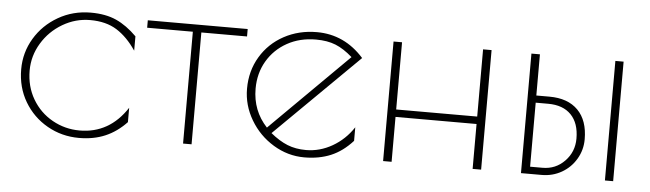

<svg xmlns="http://www.w3.org/2000/svg" viewBox="-38 -584 2436 720"><g transform="rotate(5 1180.0 -223.5)"><path d="M37 -225Q37 -288 69 -341.5Q101 -395 156.5 -427Q212 -459 279 -459Q335 -459 375 -441Q415 -423 453 -385V-331Q420 -380 379.5 -405.5Q339 -431 279 -431Q224 -431 175.5 -402.5Q127 -374 98 -326Q69 -278 69 -223Q69 -163 97 -115.5Q125 -68 172.5 -41.5Q220 -15 275 -15Q387 -15 453 -116V-62Q417 -24 373.5 -5.5Q330 13 275 13Q210 13 155.5 -18Q101 -49 69 -103Q37 -157 37 -225Z M666 -421H494V-449H870V-421H698V0H666Z M1304 -117V-66Q1267 -25 1223 -6.5Q1179 12 1123 12Q1061 12 1006.5 -21Q952 -54 919.5 -109Q887 -164 887 -226Q887 -293 919 -346.5Q951 -400 1006.5 -430Q1062 -460 1130 -460Q1234 -460 1307 -378L993 -68Q1026 -41 1057 -28.5Q1088 -16 1127 -16Q1179 -16 1226 -43Q1273 -70 1304 -117ZM974 -87 1267 -378Q1234 -407 1203 -419.5Q1172 -432 1129 -432Q1068 -432 1020.5 -405.5Q973 -379 946 -333Q919 -287 919 -229Q919 -146 974 -87Z M1419 -450H1451V-197H1756V-450H1788V0H1756V-169H1451V0H1419Z M1938 -450H1970V-295H2019Q2089 -295 2127 -256.5Q2165 -218 2165 -147Q2165 -107 2145 -73Q2125 -39 2091 -19.5Q2057 0 2016 0H1938ZM2254 -450H2285V0H2254ZM2017 -27Q2066 -27 2100 -62Q2134 -97 2134 -147Q2134 -205 2103.5 -236.5Q2073 -268 2017 -268H1970V-27Z"/></g></svg>

Font: Poiret One
Style: Regular
Weight: 400
Designer: Denis Masharov (denis.masharov@gmail.com), Cyreal (Charset Expansion)
Foundry: Denis Masharov
Version: Version 1.101